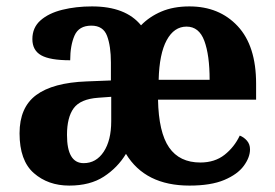

<svg xmlns="http://www.w3.org/2000/svg" viewBox="-20 -569 857 599"><path d="M196 10Q130 10 85.5 -29Q41 -68 41 -153Q41 -234 93 -272.5Q145 -311 250 -315L326 -318V-374Q326 -425 314 -457Q302 -489 265 -489Q226 -489 212.5 -458Q199 -427 199 -381Q136 -381 108.5 -396.5Q81 -412 81 -447Q81 -483 106.5 -505.5Q132 -528 174.5 -538.5Q217 -549 267 -549Q372 -549 420 -490Q446 -517 483.5 -533Q521 -549 571 -549Q664 -549 721.5 -487.5Q779 -426 779 -308V-258H473Q475 -156 507.5 -109Q540 -62 605 -62Q650 -62 680.5 -86Q711 -110 728 -146Q741 -141 750.5 -130Q760 -119 760 -103Q760 -78 740.5 -51.5Q721 -25 679.5 -7.5Q638 10 571 10Q433 10 373 -89Q347 -46 304 -18Q261 10 196 10ZM634 -320Q634 -397 617.5 -441.5Q601 -486 562 -486Q523 -486 500 -443.5Q477 -401 475 -320ZM241 -60Q280 -60 303.5 -95.5Q327 -131 327 -191V-267L286 -264Q231 -260 210 -231.5Q189 -203 189 -148Q189 -60 241 -60Z"/></svg>

Font: Noto Serif Khmer SemiCondensed
Style: Bold
Weight: 700
Width: 4
Designer: Danh Hong and the Monotype Design Team
Foundry: Monotype Imaging Inc.
Version: Version 2.004; ttfautohint (v1.8.4.7-5d5b)